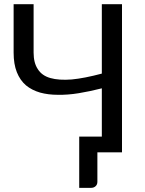

<svg xmlns="http://www.w3.org/2000/svg" viewBox="-20 -737 701 929"><path d="M570.3 -716.8Q570.3 -537.1 570.3 0Q540 0 451.2 0Q451.2 35.2 451.2 142.6Q451.2 155.3 443.4 163.1Q434.6 171.9 420.9 171.9Q401.4 171.9 363.3 171.9Q363.3 109.4 363.3 -76.2Q390.6 -76.2 472.7 -76.2Q472.7 -134.8 472.7 -309.6Q415 -294.9 361.3 -286.1Q307.6 -277.3 259.8 -278.3Q212.9 -278.3 173.8 -289.1Q133.8 -300.8 105.5 -324.2Q77.1 -348.6 61.5 -387.7Q45.9 -426.8 45.9 -482.4Q45.9 -560.5 45.9 -716.8Q70.3 -716.8 142.6 -716.8Q142.6 -658.2 142.6 -482.4Q142.6 -432.6 163.1 -402.3Q182.6 -371.1 223.6 -359.4Q264.6 -347.7 327.1 -352.5Q388.7 -358.4 472.7 -380.9Q472.7 -492.2 472.7 -716.8Q497.1 -716.8 570.3 -716.8Z"/></svg>

Font: Lato
Style: Regular
Weight: 400
Designer: Lukasz Dziedzic with Adam Twardoch and Botio Nikoltchev
Version: Version 2.015; 2015-08-06; http://www.latofonts.com/